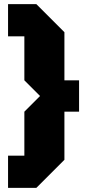

<svg xmlns="http://www.w3.org/2000/svg" viewBox="-20 -770 423 930"><path d="M292 -614V-381H363V-229H292V4L156 140H19V-16H98V-229L174 -305L98 -381V-594H19V-750H156Z"/></svg>

Font: Tektur SemiCondensed ExtraBold
Style: Regular
Weight: 800
Width: 4
Designer: Adam Jagosz
Foundry: Adam Jagosz
Version: Version 1.005;gftools[0.9.30]